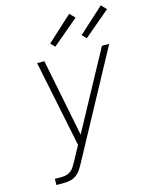

<svg xmlns="http://www.w3.org/2000/svg" viewBox="-139 -1060 909 1150"><g transform="rotate(-15 315.0 -485.5)"><path d="M65 0V-38H109Q123 -38 138 -42Q153 -46 165.5 -56Q178 -66 186 -79.5Q194 -93 202 -107Q202 -107 202 -107Q202 -107 202 -107V-108Q202 -108 202.5 -108Q203 -108 203 -108L252 -199L142 -735H187L283 -254L544 -735H589L240 -90Q230 -71 218 -52.5Q206 -34 188 -21Q170 -8 149.5 -4Q129 0 109 0ZM468 -802 443 -828 600 -971 630 -939ZM273 -802 248 -828 404 -971 435 -939Z"/></g></svg>

Font: Iosevka SS04 XLt Ex Obl
Style: Regular
Weight: 200
Width: 7
Italic angle: -9°
Monospace: yes
Designer: Belleve Invis
Foundry: Belleve Invis
Version: Version 19.0.0; ttfautohint (v1.8.4)